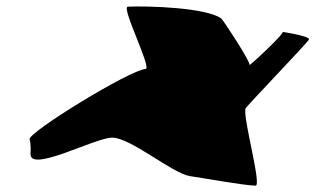

<svg xmlns="http://www.w3.org/2000/svg" viewBox="-20 -696 992 604"><path d="M73 -258C73 -258 78 -244 76 -213C72 -150 278 -263 333 -263C391 -263 520 -152 577 -142C608 -138 750 -112 784 -112C804 -112 745 -320 752 -354C753 -360 951 -565 952 -572C954 -584 857 -597 869 -596C879 -594 761 -484 765 -492C767 -504 682 -633 676 -638C628 -672 447 -678 382 -675C360 -674 459 -480 438 -479C390 -477 69 -280 73 -258Z"/></svg>

Font: Recovery
Style: Obl
Weight: 400
Version: Version 0.27